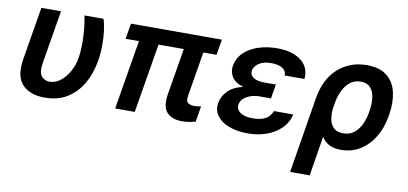

<svg xmlns="http://www.w3.org/2000/svg" viewBox="-70 -782 2580 1214"><g transform="rotate(10 1219.5 -175.0)"><path d="M110.4 -545.5H236.5L179.7 -204.5Q169.7 -142.4 189.8 -118.4Q209.9 -94.5 240.8 -94.5Q279.5 -94.5 312.1 -120.2Q344.8 -146 367.4 -187.5Q389.9 -229 397.7 -277Q407 -340.6 403.2 -412.6Q399.5 -484.7 387.1 -545.5H509.2Q519.5 -515.6 525.2 -471.9Q530.9 -428.3 530.5 -377.8Q530.2 -327.4 521.7 -277Q508.9 -198.5 472.7 -133.3Q436.4 -68.2 375.7 -29.1Q315 9.9 228.3 9.9Q134.2 9.9 84.9 -41.9Q35.5 -93.8 54 -206Z M1269.5 -545.5 1252.8 -445.3H1168L1120.4 -158.7Q1114.7 -124.3 1129.1 -113.5Q1143.5 -102.6 1169.7 -102.6Q1182.2 -102.6 1193.7 -104Q1205.3 -105.5 1213.1 -106.9L1196.4 -6.4Q1179.3 -1.8 1157.7 2.3Q1136 6.4 1109.7 6.4Q1045.5 6.4 1012.6 -28.8Q979.8 -63.9 992.9 -147L1042.6 -445.3H880.3L806.1 0H680.4L754.6 -445.3H669L685.7 -545.5Z M1644.5 -263.5 1639.9 -233.7H1566.8Q1521 -233.7 1485.4 -214Q1449.9 -194.2 1443.5 -159.4Q1439.3 -130 1465.9 -109.7Q1492.5 -89.5 1545.8 -89.5Q1599.4 -89.5 1629.4 -106.7Q1659.4 -123.9 1672.2 -158H1796.2Q1783.7 -104.4 1745.4 -66.8Q1707 -29.1 1651.6 -9.6Q1596.2 9.9 1532.7 9.9Q1464.1 9.9 1412.3 -9.6Q1360.4 -29.1 1334.3 -64.8Q1308.2 -100.5 1316.1 -148.4Q1322.8 -188.9 1355.3 -224.1Q1387.8 -259.2 1454.2 -274.9Q1398.8 -291.2 1379.6 -324.8Q1360.4 -358.3 1366.5 -394.2Q1375 -444.6 1410.7 -479.9Q1446.4 -515.3 1502 -533.9Q1557.5 -552.6 1625.7 -552.6Q1720.9 -552.6 1777.2 -510.1Q1833.5 -467.7 1826.7 -391.3H1699.9Q1700.3 -421.9 1674.5 -437.9Q1648.8 -453.8 1603.7 -453.8Q1555 -453.8 1525 -434.3Q1495 -414.8 1490.1 -386.4Q1485.8 -358.7 1509.1 -342Q1532.3 -325.3 1581.3 -325.3H1654.8Z M1839.5 203.1 1919.4 -285.5Q1941.1 -412.3 2017.6 -479.2Q2094.1 -546.2 2201 -546.2Q2284.4 -546.2 2331.1 -508.2Q2377.8 -470.2 2392.2 -405.9Q2406.6 -341.6 2393.5 -262.8L2392 -252.8Q2378.9 -174.7 2342.9 -115.6Q2306.8 -56.5 2252.7 -23.3Q2198.5 9.9 2130.7 9.9Q2084.9 9.9 2054.7 -6Q2024.5 -22 2006.4 -51.5L1965.2 203.1ZM2036.2 -236.5Q2032.7 -204.5 2038 -171.9Q2043.3 -139.2 2064.1 -117.4Q2084.9 -95.5 2126.4 -95.5Q2168.3 -95.5 2196.7 -118.1Q2225.1 -140.6 2241.8 -176.7Q2258.5 -212.7 2265.3 -252.8L2266.7 -262.8Q2274.5 -309.3 2269.5 -348.9Q2264.6 -388.5 2243.3 -412.6Q2221.9 -436.8 2180.4 -436.8Q2140.3 -436.8 2111.7 -413.4Q2083.1 -389.9 2066.1 -353.3Q2049 -316.8 2042.6 -276.6Z"/></g></svg>

Font: Inter UI Semi Bold
Style: Italic
Weight: 600
Italic angle: -9.39999°
Designer: Rasmus Andersson
Foundry: rsms
Version: 3.2;8d6f07862